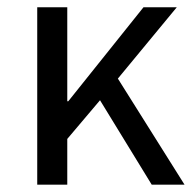

<svg xmlns="http://www.w3.org/2000/svg" viewBox="-20 -506 535 526"><path d="M82 0V-486.1H164.3V-228.5H167L373.1 -486.1H464.3L302.9 -290.7L485.6 0H395.7L254 -231.4L164.3 -125.4V0Z"/></svg>

Font: Source Sans Variable
Style: Regular
Weight: 200
Designer: Paul D. Hunt
Foundry: Adobe Systems Incorporated
Version: Version 3.006;hotconv 1.0.111;makeotfexe 2.5.65597